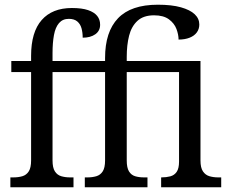

<svg xmlns="http://www.w3.org/2000/svg" viewBox="-20 -795 971 815"><path d="M24 0V-42H37Q58 -42 75 -47Q92 -52 102 -67.5Q112 -83 112 -114V-489H28V-536H112V-558Q112 -659 157 -710Q202 -761 285 -761Q328 -761 354 -752Q380 -743 392.5 -727.5Q405 -712 405 -690Q405 -664 384.5 -649.5Q364 -635 331 -635Q331 -657 326 -675Q321 -693 308 -704Q295 -715 272 -715Q246 -715 230.5 -697Q215 -679 209 -646Q203 -613 203 -570V-536H426V-549Q426 -660 481 -717.5Q536 -775 650 -775Q709 -775 748 -764Q787 -753 806.5 -734.5Q826 -716 826 -691Q826 -672 815.5 -657.5Q805 -643 785 -635Q765 -627 738 -627Q738 -648 729 -672Q720 -696 697 -713Q674 -730 634 -730Q589 -730 563.5 -706.5Q538 -683 528 -643.5Q518 -604 518 -554V-536H831V-114Q831 -83 841.5 -67.5Q852 -52 869 -47Q886 -42 906 -42H919V0H664V-42H666Q686 -42 703 -46.5Q720 -51 730 -65.5Q740 -80 740 -109V-489H518V-114Q518 -83 527.5 -67.5Q537 -52 553.5 -47Q570 -42 591 -42H606V0H340V-42H352Q372 -42 389 -47Q406 -52 416 -67.5Q426 -83 426 -114V-489H203V-114Q203 -83 213 -67.5Q223 -52 240 -47Q257 -42 277 -42H292V0Z"/></svg>

Font: Noto Serif SemiCondensed
Style: Regular
Weight: 400
Width: 4
Designer: Monotype Design Team
Foundry: Monotype Imaging Inc.
Version: Version 2.013